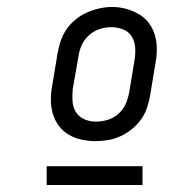

<svg xmlns="http://www.w3.org/2000/svg" viewBox="-20 -722 540 551"><path d="M254 -317Q233 -317 213 -321.5Q193 -326 176.5 -336Q160 -346 148.5 -361.5Q137 -377 131.5 -396Q126 -415 126 -436Q126 -457 130 -477L145 -568Q148 -586 154 -604Q160 -622 171 -638Q182 -654 197.5 -666.5Q213 -679 230.5 -686.5Q248 -694 266 -698Q284 -702 302 -702Q323 -702 342.5 -696.5Q362 -691 379 -681Q396 -671 407.5 -655.5Q419 -640 424.5 -621Q430 -602 430 -581Q430 -560 426 -540L411 -449Q408 -431 402 -413Q396 -395 385 -379.5Q374 -364 358.5 -351.5Q343 -339 325.5 -331Q308 -323 290 -320Q272 -317 254 -317ZM255 -373Q272 -373 289 -378Q306 -383 320 -395.5Q334 -408 341 -424.5Q348 -441 351 -458L366 -549Q369 -567 368 -584.5Q367 -602 358.5 -616.5Q350 -631 333.5 -637.5Q317 -644 299 -644Q282 -644 265.5 -638.5Q249 -633 235.5 -621Q222 -609 214.5 -592.5Q207 -576 205 -559L189 -468Q187 -451 188 -433Q189 -415 197.5 -401Q206 -387 221.5 -380Q237 -373 255 -373Q255 -373 255 -373Q255 -373 255 -373ZM389 -191H114V-245H389Z"/></svg>

Font: Iosevka Slab Light Oblique
Style: Regular
Weight: 300
Italic angle: -9°
Monospace: yes
Designer: Belleve Invis
Foundry: Belleve Invis
Version: Version 11.1.1; ttfautohint (v1.8.3)